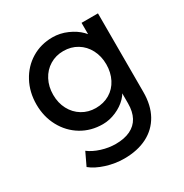

<svg xmlns="http://www.w3.org/2000/svg" viewBox="-175 -674 1000 1043"><g transform="rotate(-30 324.5 -153.0)"><path d="M106 167 144 87Q174 110 218.5 124Q263 138 307 138Q361 138 398.5 120Q436 102 455 67Q474 32 474 -20V-121L485 -114Q481 -84 453 -55Q425 -26 383.5 -8Q342 10 300 10Q226 10 167 -25.5Q108 -61 74 -123.5Q40 -186 40 -263Q40 -340 73.5 -402.5Q107 -465 165.5 -500.5Q224 -536 297 -536Q344 -536 388.5 -516.5Q433 -497 462 -467.5Q491 -438 496 -410L474 -402V-525H577V-32Q577 51 544.5 109.5Q512 168 451.5 199Q391 230 307 230Q251 230 195.5 212.5Q140 195 106 167ZM478 -263Q478 -314 456.5 -355Q435 -396 397 -419Q359 -442 311 -442Q264 -442 226 -419Q188 -396 166.5 -355Q145 -314 145 -263Q145 -212 166.5 -171.5Q188 -131 226 -108Q264 -85 311 -85Q360 -85 398 -107.5Q436 -130 457 -171Q478 -212 478 -263Z"/></g></svg>

Font: Easer Grotesk Variable
Style: Regular
Weight: 400
Designer: Boardeaser, Bonnie Shaver-Troup, Thomas Jockin
Foundry: Lexend
Version: Version 1.001;Glyphs 3.1.2 (3151)